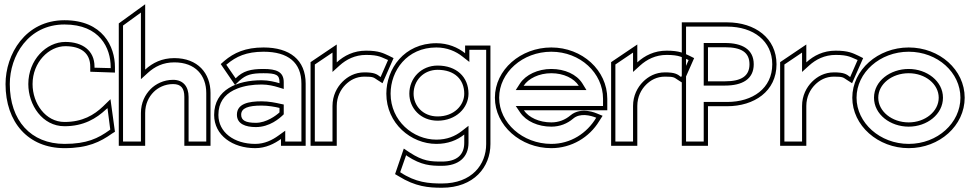

<svg xmlns="http://www.w3.org/2000/svg" viewBox="-20 -685 4561 902"><path d="M6 -290C6 -110 113 11 283 11C392 11 451 -18 507 -58L520 -66L499 -219L464 -185C422 -145 368 -112 283 -112C194 -112 133 -199 133 -290C133 -393 210 -468 287 -468C361 -468 404 -435 404 -372V-348L520 -344V-370C520 -466 463 -590 283 -590C98 -590 6 -429 6 -290ZM26 -290C26 -422 112 -570 283 -570C450 -570 500 -458 500 -370V-365L424 -367V-372C424 -448 367 -488 287 -488C197 -488 113 -403 113 -290C113 -192 179 -92 283 -92C374 -92 433 -129 478 -171L485 -177L498 -76L496 -75L495 -74C441 -35 388 -9 283 -9C125 -9 26 -119 26 -290Z M538 0H662V-154C662 -197 679 -230 702 -253C722 -273 754 -290 793 -290C830 -290 846 -271 846 -230V0H969V-248C969 -341 909 -412 799 -412C741 -412 697 -390 662 -358V-665L538 -575ZM558 -20V-565L642 -626V-313L675 -343C707 -372 746 -392 799 -392C898 -392 949 -331 949 -248V-20H866V-230C866 -278 841 -310 793 -310C748 -310 711 -290 688 -267C662 -241 642 -203 642 -154V-20Z M986 -145C986 -49 1073 11 1179 11C1229 11 1269 -10 1300 -32V0H1416V-292C1416 -404 1341 -462 1218 -462C1133 -462 1079 -437 1034 -399L1017 -384L1084 -286L1105 -306C1136 -334 1161 -341 1218 -341C1278 -341 1293 -333 1293 -299V-294C1273 -300 1242 -308 1209 -308C1096 -308 986 -265 986 -145ZM1006 -145C1006 -203 1034 -239 1077 -261L1095 -269C1128 -282 1168 -288 1209 -288C1239 -288 1268 -281 1287 -275L1313 -267V-299C1313 -348 1278 -361 1218 -361C1156.9 -361 1121.5 -351.5 1087 -317L1043 -381L1047 -384C1089 -419 1137 -442 1218 -442C1334 -442 1396 -391 1396 -292V-20H1320V-71L1288 -48C1259 -27 1223 -9 1179 -9C1079 -9 1006 -64 1006 -145ZM1093 -146C1093 -103 1133 -88 1182 -88C1246.4 -88 1293.3 -128.3 1313 -148V-194L1298 -197C1277 -202 1243 -209 1209 -209C1148 -209 1093 -198 1093 -146ZM1113 -146C1113 -177 1145 -189 1209 -189C1240 -189 1273 -183 1293 -178V-157C1278 -143 1232 -108 1182 -108C1133 -108 1113 -120 1113 -146Z M1439 0H1562V-187C1562 -230 1580 -264 1603 -287C1624 -308 1653 -325 1692 -325C1735 -325 1735 -321 1752 -310L1777 -294L1829 -412L1807 -423C1781 -435 1760 -447 1700 -447C1642 -447 1597 -424 1562 -392V-476L1439 -393ZM1459 -20V-382L1542 -438V-347L1575 -377C1607 -406 1648 -427 1700 -427C1760.9 -427 1772.7 -415.1 1803 -403L1768 -323C1750.7 -336.9 1738.2 -345 1692 -345C1647 -345 1613 -325 1589 -301C1563 -275 1542 -236 1542 -187V-20Z M1795 -245C1795 -105 1911 -9 2030 -9C2084 -9 2127 -26 2161 -53V-14C2161 42 2127 74 2056 74C2004 74 1968 73 1904 31L1877 13L1836 133L1853 143C1932 192 1993 197 2056 197C2207 197 2284 99 2284 -8V-471H2165V-435C2131 -462 2085 -482 2030 -482C1878 -482 1795 -361 1795 -245ZM1815 -245C1815 -352 1891 -462 2030 -462C2080 -462 2122 -444 2153 -419L2185 -394V-451H2264V-8C2264 88 2197 177 2056 177C1994.8 177 1933.2 172.8 1860 124L1888 44L1893 48C1960 92 2004 94 2056 94C2134 94 2181 54 2181 -14V-94L2149 -69C2118 -45 2080 -29 2030 -29C1921 -29 1815 -117 1815 -245ZM1903 -245C1903 -178 1955 -118 2036 -118C2122 -118 2181 -178 2181 -245C2181 -324 2124 -377 2036 -377C1959 -377 1903 -318 1903 -245ZM1923 -245C1923 -307 1970 -357 2036 -357C2115 -357 2161 -312 2161 -245C2161 -190 2113 -138 2036 -138C1966 -138 1923 -189 1923 -245Z M2305 -226C2305 -95 2426 11 2570 11C2665 11 2749 -40 2795 -116L2811 -141L2784 -152C2784 -152 2711 -186 2660 -143C2635 -122 2605 -110 2570 -110C2513 -110 2464 -133 2441 -167H2833V-221C2833 -355 2715 -462 2570 -462C2426 -462 2305 -357 2305 -226ZM2325 -226C2325 -344 2435 -442 2570 -442C2706 -442 2813 -342 2813 -221V-187H2403L2424 -156C2452 -115 2508 -90 2570 -90C2610 -90 2645 -104 2673 -128C2705.4 -155.2 2753.2 -143.1 2781 -132C2737.2 -59 2661.4 -9 2570 -9C2435 -9 2325 -108 2325 -226ZM2403 -262H2735L2716 -293C2689 -336 2633 -361 2570 -361C2507 -361 2450 -334 2423 -293ZM2440 -282C2462 -316 2512 -341 2570 -341C2628 -341 2677 -317 2699 -282Z M2851 0H2974V-187C2974 -230 2992 -264 3015 -287C3036 -308 3065 -325 3104 -325C3147 -325 3147 -321 3164 -310L3189 -294L3241 -412L3219 -423C3193 -435 3172 -447 3112 -447C3054 -447 3009 -424 2974 -392V-476L2851 -393ZM2871 -20V-382L2954 -438V-347L2987 -377C3019 -406 3060 -427 3112 -427C3172.9 -427 3184.7 -415.1 3215 -403L3180 -323C3162.7 -336.9 3150.2 -345 3104 -345C3059 -345 3025 -325 3001 -301C2975 -275 2954 -236 2954 -187V-20Z M3183 0H3306V-186H3396C3523 -186 3628 -256 3628 -383C3628 -506 3527 -580 3396 -580H3183ZM3203 -20V-560H3396C3520 -560 3608 -492 3608 -383C3608 -270 3516 -206 3396 -206H3286V-20ZM3286 -283H3386C3467 -283 3521 -313 3521 -383C3521 -454 3466 -483 3386 -483H3286ZM3306 -303V-463H3386C3463 -463 3501 -439 3501 -383C3501 -328 3463 -303 3386 -303Z M3645 0H3768V-187C3768 -230 3786 -264 3809 -287C3830 -308 3859 -325 3898 -325C3941 -325 3941 -321 3958 -310L3983 -294L4035 -412L4013 -423C3987 -435 3966 -447 3906 -447C3848 -447 3803 -424 3768 -392V-476L3645 -393ZM3665 -20V-382L3748 -438V-347L3781 -377C3813 -406 3854 -427 3906 -427C3966.9 -427 3978.7 -415.1 4009 -403L3974 -323C3956.7 -336.9 3944.2 -345 3898 -345C3853 -345 3819 -325 3795 -301C3769 -275 3748 -236 3748 -187V-20Z M3984 -226C3984 -95 4105 11 4249 11C4394 11 4512 -95 4512 -226C4512 -357 4394 -462 4249 -462C4105 -462 3984 -357 3984 -226ZM4004 -226C4004 -344 4114 -442 4249 -442C4385 -442 4492 -344 4492 -226C4492 -108 4385 -9 4249 -9C4114 -9 4004 -108 4004 -226ZM4086 -226C4086 -147 4163 -90 4249 -90C4335 -90 4410 -148 4410 -226C4410 -304 4334 -361 4249 -361C4163 -361 4086 -305 4086 -226ZM4106 -226C4106 -290 4170 -341 4249 -341C4327 -341 4390 -290 4390 -226C4390 -162 4327 -110 4249 -110C4170 -110 4106 -162 4106 -226Z"/></svg>

Font: Charger Pro
Style: Ol
Weight: 900
Designer: Jasper
Foundry: Cannot Into Space Fonts
Version: Version 1.09